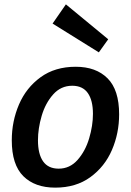

<svg xmlns="http://www.w3.org/2000/svg" viewBox="-20 -849 599 880"><path d="M526 -325Q526 -238 493 -161.5Q460 -85 394 -37Q328 11 233 11Q140 11 87 -41.5Q34 -94 34 -206Q34 -293 67 -370Q100 -447 166 -495Q232 -543 327 -543Q420 -543 473 -490Q526 -437 526 -325ZM154 -206Q154 -143 177.5 -109.5Q201 -76 249 -76Q300 -76 335.5 -116Q371 -156 388.5 -214.5Q406 -273 406 -327Q406 -389 382.5 -422.5Q359 -456 311 -456Q259 -456 223.5 -416Q188 -376 171 -318Q154 -260 154 -206ZM221 -741 282 -829 476 -669 433 -609Z"/></svg>

Font: Bitter Pro SemiBold
Style: Italic
Weight: 600
Italic angle: -9°
Designer: Sol Matas, and Bitter project Authors
Foundry: Sol Matas
Version: Version 1.010